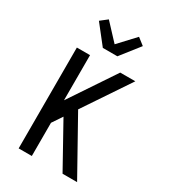

<svg xmlns="http://www.w3.org/2000/svg" viewBox="-235 -1101 1069 1212"><g transform="rotate(30 300.0 -495.0)"><path d="M424 0 249 -315 200 -242V0H104V-735H200V-406L420 -735H530L306 -401L530 0ZM247 -815 140 -951 190 -990 300 -872 410 -990 460 -951 353 -815Z"/></g></svg>

Font: Iosevka Aile Medium
Style: Regular
Weight: 500
Designer: Belleve Invis
Foundry: Belleve Invis
Version: Version 27.3.5; ttfautohint (v1.8.4)